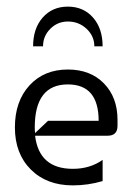

<svg xmlns="http://www.w3.org/2000/svg" viewBox="-20 -555 400 580"><path d="M185 -490Q154 -490 132 -468Q110 -446 110 -415H80Q80 -469 109 -502Q138 -535 185 -535Q232 -535 261 -502Q290 -469 290 -415H265Q265 -446 241.5 -468Q218 -490 185 -490ZM85 -170Q85 -161 86 -153L125 -190H278Q278 -300 185 -300Q85 -300 85 -170ZM185 -345Q253 -345 294 -303Q335 -261 335 -193V-175Q335 -145 305 -145H86Q98 -45 200 -45Q252 -45 290 -72V-8Q246 5 200 5Q121 5 73 -43Q25 -91 25 -170Q25 -249 69 -297Q113 -345 185 -345Z"/></svg>

Font: Glametrix
Style: Regular
Weight: 500
Designer: gluk
Foundry: gluk
Version: Version 0.40